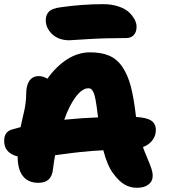

<svg xmlns="http://www.w3.org/2000/svg" viewBox="-20 -873 820 924"><path d="M314 -679.2Q262.2 -679.2 231.2 -708.5Q200.2 -737.8 200.2 -775.9Q200.2 -800.3 214.8 -816.4Q229.5 -832.5 271 -837.9Q377.4 -853 475.1 -853Q517.1 -853 550 -842Q583 -831.1 601.1 -813.7Q619.1 -796.4 628.2 -778.6Q637.2 -760.7 637.2 -744.1Q637.2 -719.2 624 -704.6Q610.8 -689.9 587.9 -689.9Q485.4 -689.9 401.1 -684.6Q316.9 -679.2 314 -679.2ZM639.2 30.8Q606.4 30.8 579.6 15.1Q552.7 -0.5 524.9 -38.1Q496.6 -75.2 477.1 -149.9Q449.2 -148.4 422.6 -146.5Q396 -144.5 369.1 -141.6Q342.3 -138.7 326.2 -136.7Q310.1 -134.8 281.7 -130.9Q253.4 -127 245.1 -126Q238.8 -90.8 234.9 -58.1Q231 -24.9 213.9 -9Q196.8 6.8 164.1 6.8Q116.2 6.8 90.6 -25.1Q64.9 -57.1 64.9 -120.1Q0 -136.7 0 -194.8Q0 -240.2 39.1 -250Q71.8 -259.8 79.1 -261.2Q82 -276.4 88.1 -302.2Q94.2 -328.1 97.4 -342.8Q100.6 -357.4 103.3 -379.2Q106 -400.9 106 -420.9Q106 -462.4 121.8 -484.6Q137.7 -506.8 167 -506.8Q187.5 -506.8 208 -494.1Q250 -553.2 302.7 -587.2Q355.5 -621.1 413.1 -621.1Q468.8 -621.1 506.3 -604.7Q543.9 -588.4 569.6 -550Q595.2 -511.7 609.6 -456.8Q624 -401.9 633.8 -316.9Q633.8 -315.4 634.3 -313.2Q634.8 -311 634.8 -310.1Q686.5 -307.1 708.3 -292.2Q730 -277.3 730 -247.1Q730 -220.2 713.9 -198.5Q697.8 -176.8 668 -165Q675.8 -142.6 689.2 -111.3Q702.6 -80.1 708.7 -61.5Q714.8 -43 714.8 -26.9Q714.8 -0.5 694.3 15.1Q673.8 30.8 639.2 30.8ZM404.8 -448.2Q376.5 -448.2 345.7 -408.4Q314.9 -368.7 289.1 -296.9Q380.4 -305.7 452.1 -308.1Q451.7 -310.1 451.2 -314.7Q450.7 -319.3 450.2 -321.8Q444.8 -366.2 439.9 -392.8Q435.1 -419.4 428.7 -430.9Q422.4 -442.4 417.7 -445.3Q413.1 -448.2 404.8 -448.2Z"/></svg>

Font: Shantell Sans Irregular Bouncy
Style: Regular
Weight: 800
Designer: Stephen Nixon, Anya Danilova, Shantell Martin
Foundry: Arrow Type
Version: Version 1.006;[9816181b4]